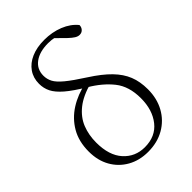

<svg xmlns="http://www.w3.org/2000/svg" viewBox="-235 -905 1023 1023"><g transform="rotate(-45 276.5 -393.0)"><path d="M263 14Q198 14 147.5 -14.5Q97 -43 68.5 -93.5Q40 -144 40 -211Q40 -287 72 -342Q104 -397 159 -432Q214 -467 284 -481V-487L306 -462Q230 -442 185 -406Q140 -370 121 -322Q102 -274 102 -217Q102 -120 149 -68Q196 -16 268 -16Q349 -16 393.5 -72Q438 -128 438 -216Q438 -305 394 -360.5Q350 -416 277 -459Q210 -499 173.5 -530.5Q137 -562 122.5 -591Q108 -620 108 -654Q108 -698 131 -731Q154 -764 195.5 -782Q237 -800 293 -800Q352 -800 402 -780Q452 -760 482 -723Q482 -707 472 -696Q462 -685 446 -685Q433 -685 419.5 -693.5Q406 -702 389 -718L326 -780L384 -771L389 -750Q369 -762 345 -767.5Q321 -773 295 -773Q231 -773 193 -745Q155 -717 155 -668Q155 -642 167 -619Q179 -596 213.5 -567.5Q248 -539 315 -496Q382 -453 422 -412Q462 -371 480 -326Q498 -281 498 -223Q498 -154 468.5 -100.5Q439 -47 386 -16.5Q333 14 263 14Z"/></g></svg>

Font: Early Summer Mincho VF
Style: Regular
Weight: 250
Designer: GuiWonder
Version: Version 1.002